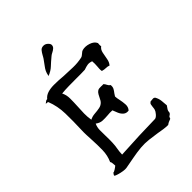

<svg xmlns="http://www.w3.org/2000/svg" viewBox="-243 -1042 1187 1187"><g transform="rotate(-45 350.0 -449.0)"><path d="M619 -98Q612 -88 605.5 -78.5Q599 -69 598 -52Q591 -43 585 -40.5Q579 -38 575 -24Q553 -17 539 -6Q520 -6 499.5 -9Q479 -12 457 -16Q425 -21 390.5 -25Q356 -29 321 -26Q280 -22 244.5 -15Q209 -8 169 -1Q158 1 139 -2Q120 -5 103.5 -10Q87 -15 82 -19Q81 -23 82.5 -25Q84 -27 85 -29Q89 -32 89 -37Q95 -36 108.5 -44.5Q122 -53 130 -60Q129 -70 128.5 -80.5Q128 -91 123 -98Q141 -137 142 -183Q143 -229 140 -277Q139 -298 138 -320Q137 -342 138 -363Q141 -439 139.5 -505.5Q138 -572 115 -630Q113 -633 106.5 -632.5Q100 -632 97 -635Q100 -637 102.5 -638.5Q105 -640 107 -642Q110 -645 113.5 -646.5Q117 -648 123 -648Q137 -666 160.5 -673.5Q184 -681 215 -681Q235 -681 255 -680Q275 -679 296 -677Q336 -675 375.5 -674Q415 -673 452 -681Q462 -683 473.5 -694Q485 -705 493 -707Q519 -714 549.5 -704Q580 -694 590 -671Q590 -667 589.5 -664.5Q589 -662 589 -659Q589 -655 589 -651.5Q589 -648 590 -643Q574 -632 569 -608.5Q564 -585 560 -561Q556 -537 542 -522Q532 -527 517 -527Q502 -527 485 -532Q483 -542 483.5 -552Q484 -562 485 -573Q486 -584 486 -595Q486 -606 485 -617Q465 -624 450.5 -621.5Q436 -619 422 -614Q418 -613 416 -612Q399 -611 379 -611Q359 -611 338 -611Q306 -611 273.5 -610.5Q241 -610 213 -607Q226 -582 226 -550Q226 -518 224 -482Q222 -454 221.5 -424.5Q221 -395 226 -365Q245 -375 267.5 -376.5Q290 -378 310.5 -382Q331 -386 344 -401Q349 -406 355 -419Q361 -432 368.5 -445Q376 -458 385 -463Q391 -467 398 -467.5Q405 -468 414 -468Q418 -468 423 -467.5Q428 -467 434 -468Q442 -460 447 -449Q452 -438 462 -432Q464 -415 457.5 -403Q451 -391 442 -380Q439 -376 436.5 -371.5Q434 -367 431 -363Q431 -355 432.5 -346.5Q434 -338 436 -329Q441 -306 442.5 -282.5Q444 -259 429 -242Q408 -239 394.5 -250Q381 -261 373 -279Q365 -297 359 -314Q348 -315 337 -314.5Q326 -314 316 -313Q293 -311 271 -312Q249 -313 228 -329Q218 -308 217.5 -283Q217 -258 218 -232Q218 -217 218.5 -202.5Q219 -188 218 -173Q217 -147 213 -126Q209 -105 208 -78Q291 -83 367.5 -86Q444 -89 508 -90Q519 -92 531.5 -106.5Q544 -121 547 -132Q548 -137 549 -142Q550 -147 550 -152Q551 -162 553 -171Q555 -180 565 -186Q569 -186 572.5 -186.5Q576 -187 578 -187Q584 -188 589 -188Q594 -188 601 -183Q613 -163 615.5 -139Q618 -115 619 -98ZM230 -743Q234 -765 240.5 -778Q247 -791 257.5 -804.5Q268 -818 284 -841Q287 -845 289.5 -850Q292 -855 295 -860Q303 -875 313 -887Q323 -899 343 -898Q357 -897 368.5 -886Q380 -875 380 -865Q380 -852 370.5 -843.5Q361 -835 349.5 -829.5Q338 -824 331 -818Q301 -793 281.5 -774.5Q262 -756 230 -743Z"/></g></svg>

Font: Yuji Mai
Style: Regular
Weight: 400
Designer: Kataoka Yuji
Foundry: Kinuta Font Factory
Version: Version 3.002